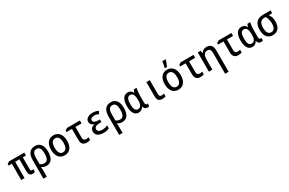

<svg xmlns="http://www.w3.org/2000/svg" viewBox="213 -2599 6994 4653"><g transform="rotate(-30 3710.0 -272.0)"><path d="M425 8C455 8 481 2 495 -8V-85C484 -79 470 -75 456 -75C430 -75 417 -93 417 -138V-457H505V-539H79L19 -500V-457H109V0H203V-457H322V-127C322 -38 355 8 425 8Z M591 -275V240H687V99C687 55 686 8 681 -32H687C719 -5 763 10 817 10C952 10 1019 -97 1019 -270C1019 -455 940 -549 808 -549C662 -549 591 -450 591 -275ZM799 -71C755 -71 715 -85 687 -113V-286C687 -410 725 -468 805 -468C886 -468 921 -406 921 -271C921 -135 884 -71 799 -71Z M1326 10C1468 10 1549 -95 1549 -269C1549 -450 1459 -550 1323 -550C1184 -550 1101 -447 1101 -272C1101 -95 1185 10 1326 10ZM1325 -74C1243 -74 1201 -143 1201 -271C1201 -397 1243 -466 1324 -466C1406 -466 1448 -397 1448 -270C1448 -143 1407 -74 1325 -74Z M1946 11C1983 11 2022 3 2041 -7V-83C2021 -77 1993 -72 1971 -72C1922 -72 1890 -97 1890 -163V-458H2062V-539H1700L1641 -500V-458H1794V-152C1794 -37 1848 11 1946 11Z M2417 10C2483 10 2532 -3 2574 -25V-110C2535 -89 2486 -72 2424 -72C2348 -72 2295 -99 2295 -157C2295 -211 2340 -244 2442 -244H2494V-319H2451C2361 -319 2311 -345 2311 -397C2311 -443 2351 -469 2423 -469C2467 -469 2502 -459 2542 -438L2578 -512C2528 -537 2480 -549 2420 -549C2300 -549 2219 -496 2219 -407C2219 -348 2254 -304 2318 -287V-282C2245 -266 2197 -223 2197 -147C2197 -56 2266 10 2417 10Z M2711 -275V240H2807V99C2807 55 2806 8 2801 -32H2807C2839 -5 2883 10 2937 10C3072 10 3139 -97 3139 -270C3139 -455 3060 -549 2928 -549C2782 -549 2711 -450 2711 -275ZM2919 -71C2875 -71 2835 -85 2807 -113V-286C2807 -410 2845 -468 2925 -468C3006 -468 3041 -406 3041 -271C3041 -135 3004 -71 2919 -71Z M3396 10C3460 10 3504 -23 3532 -74H3539C3552 -14 3586 10 3637 10C3661 10 3683 5 3691 -1V-76C3683 -73 3672 -71 3663 -71C3638 -71 3625 -90 3625 -136V-339C3625 -416 3634 -493 3649 -539H3571C3559 -520 3549 -490 3543 -464H3538C3508 -521 3466 -549 3404 -549C3288 -549 3221 -452 3221 -267C3221 -86 3286 10 3396 10ZM3422 -71C3348 -71 3317 -134 3317 -265C3317 -401 3349 -466 3424 -466C3500 -466 3532 -398 3532 -268V-259C3532 -134 3498 -71 3422 -71Z M4061 10C4097 10 4131 3 4153 -8V-86C4139 -80 4110 -73 4084 -73C4042 -73 4018 -93 4018 -149V-539H3922V-139C3922 -32 3970 10 4061 10Z M4479 -617V-606H4536C4563 -658 4589 -729 4604 -776V-785H4510C4506 -750 4489 -652 4479 -617ZM4506 10C4648 10 4729 -95 4729 -269C4729 -450 4639 -550 4503 -550C4364 -550 4281 -447 4281 -272C4281 -95 4365 10 4506 10ZM4505 -74C4423 -74 4381 -143 4381 -271C4381 -397 4423 -466 4504 -466C4586 -466 4628 -397 4628 -270C4628 -143 4587 -74 4505 -74Z M5126 11C5163 11 5202 3 5221 -7V-83C5201 -77 5173 -72 5151 -72C5102 -72 5070 -97 5070 -163V-458H5242V-539H4880L4821 -500V-458H4974V-152C4974 -37 5028 11 5126 11Z M5361 0H5459V-278C5459 -399 5498 -466 5583 -466C5647 -466 5676 -425 5676 -341V-126V241H5774V-126V-354C5774 -489 5712 -550 5608 -550C5541 -550 5487 -522 5459 -467H5454L5440 -539H5361Z M6186 11C6223 11 6262 3 6281 -7V-83C6261 -77 6233 -72 6211 -72C6162 -72 6130 -97 6130 -163V-458H6302V-539H5940L5881 -500V-458H6034V-152C6034 -37 6088 11 6186 11Z M6576 10C6640 10 6684 -23 6712 -74H6719C6732 -14 6766 10 6817 10C6841 10 6863 5 6871 -1V-76C6863 -73 6852 -71 6843 -71C6818 -71 6805 -90 6805 -136V-339C6805 -416 6814 -493 6829 -539H6751C6739 -520 6729 -490 6723 -464H6718C6688 -521 6646 -549 6584 -549C6468 -549 6401 -452 6401 -267C6401 -86 6466 10 6576 10ZM6602 -71C6528 -71 6497 -134 6497 -265C6497 -401 6529 -466 6604 -466C6680 -466 6712 -398 6712 -268V-259C6712 -134 6678 -71 6602 -71Z M7151 10C7288 10 7367 -84 7367 -249C7367 -334 7345 -407 7301 -460H7397V-540H7195C7025 -540 6931 -452 6931 -259C6931 -86 7011 10 7151 10ZM7150 -71C7070 -71 7029 -136 7029 -261C7029 -400 7077 -460 7183 -460H7214C7250 -397 7269 -328 7269 -250C7269 -136 7231 -71 7150 -71Z"/></g></svg>

Font: Noto Sans Mono Condensed Medium
Style: Regular
Weight: 500
Width: 3
Designer: Monotype Design Team
Foundry: Monotype Imaging Inc.
Version: Version 2.014